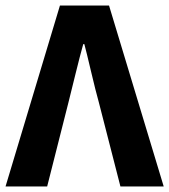

<svg xmlns="http://www.w3.org/2000/svg" viewBox="-27 -672 610 692"><path d="M-7 0 189 -652H366L563 0H407L329 -304Q318 -343 301.5 -413Q285 -483 277 -513H273Q262 -474 245 -405Q228 -336 220 -304L143 0Z"/></svg>

Font: Toshiba Sans
Style: Bold
Weight: 700
Designer: Paul D. Hunt
Foundry: Toshiba Corporation
Version: Version 2.020;PS 2.0;hotconv 1.0.86;makeotf.lib2.5.63406